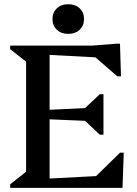

<svg xmlns="http://www.w3.org/2000/svg" viewBox="-20 -911 663 931"><path d="M29.3 0V-17.4L106.5 -78.2V-611.8L29.3 -672.6V-690H220.5V0ZM195.3 0V-43.9L535.4 -61.9V0ZM430.7 0V-42.1L562.1 -170.8H580.1L574.1 0ZM450.4 -322.6 187.9 -333.8V-377.2L450.4 -389.4ZM463.7 -257.9 380.4 -336.6V-375.4L463.7 -454.1H481.7V-257.9ZM535.4 -628.1 195.3 -646.1V-690H535.4ZM548.7 -541 428.2 -645.5V-690L549.1 -699.4H561.8L566.7 -541ZM311 -746.7Q276.7 -746.7 255.6 -766.9Q234.4 -787.1 234.4 -818.7Q234.4 -850.4 255.6 -870.5Q276.7 -890.6 311 -890.6Q345.2 -890.6 366.4 -870.5Q387.5 -850.3 387.5 -818.7Q387.5 -787.2 366.4 -766.9Q345.2 -746.7 311 -746.7Z"/></svg>

Font: Platypi Light
Style: Regular
Weight: 300
Designer: David Sargent
Foundry: Bolt Cutter Type
Version: Version 1.200